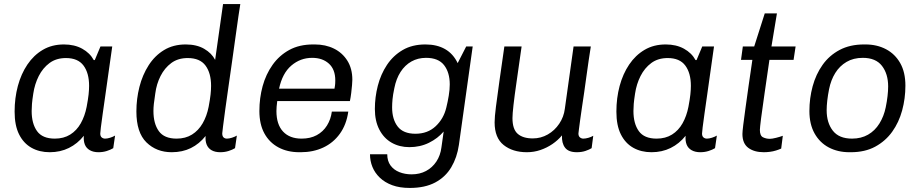

<svg xmlns="http://www.w3.org/2000/svg" viewBox="-20 -740 4537 946"><path d="M225 10Q174 10 135 -12Q96 -34 74 -78Q52 -122 52 -190Q52 -257 68 -316.5Q84 -376 115 -422Q146 -468 191 -494.5Q236 -521 295 -521Q347 -521 385 -500Q423 -479 442 -444H447L475 -511H533Q524 -448 515.5 -387.5Q507 -327 499.5 -274Q492 -221 486 -179.5Q480 -138 477 -112.5Q474 -87 474 -82Q474 -69 481 -63Q488 -57 498 -57Q509 -57 523 -61.5Q537 -66 547 -72L538 -10Q525 -2 506 4Q487 10 465 10Q440 10 422.5 0Q405 -10 398 -28Q391 -46 393 -71Q362 -32 319.5 -11Q277 10 225 10ZM250 -57Q294 -57 326 -77Q358 -97 378 -132.5Q398 -168 407 -214Q414 -251 416.5 -274.5Q419 -298 419 -317Q419 -380 391.5 -417Q364 -454 305 -454Q257 -454 224 -429.5Q191 -405 171 -365.5Q151 -326 144 -279Q139 -247 137.5 -228Q136 -209 136 -193Q136 -131 162.5 -94Q189 -57 250 -57Z M826 10Q751 10 701.5 -38.5Q652 -87 652 -191Q652 -253 667 -312Q682 -371 712.5 -418.5Q743 -466 788.5 -493.5Q834 -521 895 -521Q949 -521 986 -499.5Q1023 -478 1040 -445L1079 -720H1164Q1161 -703 1155 -661.5Q1149 -620 1141 -562.5Q1133 -505 1124 -441Q1115 -377 1106 -315Q1097 -253 1090 -201.5Q1083 -150 1079 -118Q1075 -86 1075 -83Q1075 -69 1081.5 -63Q1088 -57 1098 -57Q1109 -57 1123 -61.5Q1137 -66 1147 -72L1138 -10Q1125 -2 1106 4Q1087 10 1065 10Q1040 10 1023 0.5Q1006 -9 998.5 -27Q991 -45 993 -70Q962 -31 920.5 -10.5Q879 10 826 10ZM850 -57Q894 -57 926 -77Q958 -97 978.5 -132.5Q999 -168 1008 -214Q1015 -251 1017.5 -274.5Q1020 -298 1020 -317Q1020 -380 992.5 -417Q965 -454 905 -454Q857 -454 824 -429.5Q791 -405 771 -365.5Q751 -326 745 -279Q740 -247 738 -228Q736 -209 736 -193Q736 -131 762.5 -94Q789 -57 850 -57Z M1455 10Q1396 10 1351.5 -14Q1307 -38 1282.5 -83Q1258 -128 1258 -193Q1258 -257 1274 -315.5Q1290 -374 1323 -420.5Q1356 -467 1405.5 -494Q1455 -521 1523 -521H1531Q1584 -521 1625.5 -500.5Q1667 -480 1691.5 -441Q1716 -402 1716 -347Q1716 -338 1714.5 -320.5Q1713 -303 1710.5 -282Q1708 -261 1704 -242H1346Q1344 -228 1343 -215Q1342 -202 1342 -193Q1342 -127 1374.5 -92Q1407 -57 1466 -57Q1509 -57 1540.5 -74Q1572 -91 1591 -121.5Q1610 -152 1615 -190H1696Q1687 -126 1654.5 -81Q1622 -36 1572.5 -13Q1523 10 1462 10ZM1355 -303H1628Q1631 -319 1631.5 -328Q1632 -337 1632 -344Q1632 -398 1600.5 -426.5Q1569 -455 1518 -455Q1460 -455 1415.5 -417Q1371 -379 1355 -303Z M1999 186Q1949 186 1912.5 172.5Q1876 159 1851.5 135.5Q1827 112 1815 82.5Q1803 53 1803 20H1888Q1888 53 1904 75Q1920 97 1947.5 108Q1975 119 2008 119Q2048 119 2079 102.5Q2110 86 2130 56Q2150 26 2155 -14L2166 -92Q2137 -58 2093.5 -36.5Q2050 -15 1997 -15Q1948 -15 1909.5 -37Q1871 -59 1849 -101.5Q1827 -144 1827 -203Q1827 -261 1841.5 -317.5Q1856 -374 1886.5 -420Q1917 -466 1964 -493.5Q2011 -521 2076 -521Q2133 -521 2173 -498Q2213 -475 2235 -429L2277 -511H2309L2241 -26Q2232 36 2203.5 84Q2175 132 2124.5 159Q2074 186 1999 186ZM2027 -81Q2087 -81 2126.5 -118Q2166 -155 2179 -210Q2186 -238 2191 -268.5Q2196 -299 2196 -324Q2196 -383 2168 -419Q2140 -455 2079 -455Q2039 -455 2007 -437Q1975 -419 1953.5 -385.5Q1932 -352 1923 -306Q1916 -273 1914 -251Q1912 -229 1912 -211Q1912 -152 1939.5 -116.5Q1967 -81 2027 -81Z M2576 10Q2506 10 2461.5 -25.5Q2417 -61 2417 -137Q2417 -163 2423.5 -214Q2430 -265 2440.5 -339.5Q2451 -414 2465 -511H2550Q2536 -411 2525.5 -339Q2515 -267 2510 -222.5Q2505 -178 2505 -158Q2505 -103 2531 -80.5Q2557 -58 2605 -58Q2645 -58 2679 -77.5Q2713 -97 2735.5 -130.5Q2758 -164 2763 -204L2806 -511H2891Q2886 -480 2880.5 -442.5Q2875 -405 2869.5 -365Q2864 -325 2858.5 -286Q2853 -247 2847.5 -212Q2842 -177 2838.5 -149Q2835 -121 2832.5 -103.5Q2830 -86 2830 -82Q2830 -69 2837.5 -63Q2845 -57 2854 -57Q2865 -57 2879 -61Q2893 -65 2903 -71L2895 -10Q2884 -3 2865 3.5Q2846 10 2822 10Q2781 10 2764 -12.5Q2747 -35 2749 -73Q2729 -49 2702 -30.5Q2675 -12 2643 -1Q2611 10 2576 10Z M3190 10Q3139 10 3100 -12Q3061 -34 3039 -78Q3017 -122 3017 -190Q3017 -257 3033 -316.5Q3049 -376 3080 -422Q3111 -468 3156 -494.5Q3201 -521 3260 -521Q3312 -521 3350 -500Q3388 -479 3407 -444H3412L3440 -511H3498Q3489 -448 3480.5 -387.5Q3472 -327 3464.5 -274Q3457 -221 3451 -179.5Q3445 -138 3442 -112.5Q3439 -87 3439 -82Q3439 -69 3446 -63Q3453 -57 3463 -57Q3474 -57 3488 -61.5Q3502 -66 3512 -72L3503 -10Q3490 -2 3471 4Q3452 10 3430 10Q3405 10 3387.5 0Q3370 -10 3363 -28Q3356 -46 3358 -71Q3327 -32 3284.5 -11Q3242 10 3190 10ZM3215 -57Q3259 -57 3291 -77Q3323 -97 3343 -132.5Q3363 -168 3372 -214Q3379 -251 3381.5 -274.5Q3384 -298 3384 -317Q3384 -380 3356.5 -417Q3329 -454 3270 -454Q3222 -454 3189 -429.5Q3156 -405 3136 -365.5Q3116 -326 3109 -279Q3104 -247 3102.5 -228Q3101 -209 3101 -193Q3101 -131 3127.5 -94Q3154 -57 3215 -57Z M3743 10Q3696 10 3667 -11.5Q3638 -33 3638 -80Q3638 -91 3642 -124Q3646 -157 3653 -207Q3660 -257 3668.5 -318Q3677 -379 3687 -445H3631L3640 -511H3696L3748 -674H3808L3781 -511H3900L3890 -445H3771Q3758 -354 3747 -279.5Q3736 -205 3730 -157.5Q3724 -110 3724 -100Q3724 -71 3739.5 -63.5Q3755 -56 3773 -56Q3784 -56 3804 -61Q3824 -66 3837 -71L3829 -8Q3818 -3 3803.5 1.5Q3789 6 3773.5 8Q3758 10 3743 10Z M4165 10Q4108 10 4063.5 -13.5Q4019 -37 3993.5 -82.5Q3968 -128 3968 -193Q3968 -256 3984 -315Q4000 -374 4033 -420.5Q4066 -467 4117 -494Q4168 -521 4237 -521H4244Q4301 -521 4345.5 -497.5Q4390 -474 4415.5 -429Q4441 -384 4441 -318Q4441 -255 4425 -196Q4409 -137 4376 -91Q4343 -45 4292.5 -17.5Q4242 10 4172 10ZM4178 -57Q4223 -57 4257 -76.5Q4291 -96 4313 -131.5Q4335 -167 4344 -211Q4350 -240 4353 -266.5Q4356 -293 4356 -314Q4356 -376 4325.5 -415.5Q4295 -455 4231 -455Q4185 -455 4151 -435Q4117 -415 4095.5 -380.5Q4074 -346 4065 -301Q4059 -271 4056 -244.5Q4053 -218 4053 -197Q4053 -135 4083.5 -96Q4114 -57 4178 -57Z"/></svg>

Font: Chivo Medium Light
Style: Italic
Weight: 300
Italic angle: -8.05°
Version: Version 2.002